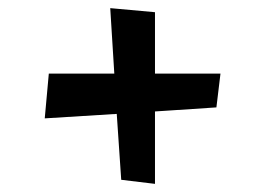

<svg xmlns="http://www.w3.org/2000/svg" viewBox="-20 -550 652 472"><path d="M361 -98 278 -108 267 -270 90 -259 100 -369H261L251 -530L361 -520V-369H522L512 -286L361 -276Z"/></svg>

Font: Joti One
Style: Regular
Weight: 400
Designer: Eduardo Rodriguez Tunni
Foundry: Eduardo Rodriguez Tunni
Version: Version 1.002; ttfautohint (v1.8.4.7-5d5b);gftools[0.9.24]